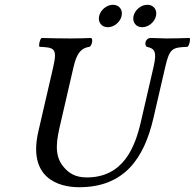

<svg xmlns="http://www.w3.org/2000/svg" viewBox="-20 -774 816 804"><path d="M311.7 10C500.7 10 583.6 -111 622.6 -280L672.3 -495C690.5 -574 703.7 -575 765.4 -578C772.8 -584 778.6 -609 774 -615C743.8 -614 699.5 -613 676.5 -613C653.5 -613 636.1 -615 610 -615C591 -615 581.8 -588 594.4 -578C627.8 -571 637.8 -558 623.3 -495L569.7 -263C545.2 -157 496.2 -31 343.2 -31C295.2 -31 267.3 -49 244.8 -77C203.3 -127 218.8 -194 233.1 -256L288.3 -495C302.1 -555 322.3 -573 354.4 -578C363.9 -580 373 -615 359 -615C333.8 -614 314.5 -613 273.5 -613C234.5 -613 190.8 -614 154 -615C146.6 -609 140.8 -584 145.4 -578C204.7 -575 221.5 -574 203.3 -495L140.7 -224C95.9 -30 222.7 10 311.7 10ZM395.2 -707C389.2 -681 405.4 -660 431.4 -660C457.4 -660 483.2 -681 489.2 -707C495.2 -733 479.1 -754 453.1 -754C427.1 -754 401.2 -733 395.2 -707ZM539.2 -707C533.2 -681 549.4 -660 575.4 -660C601.4 -660 627.2 -681 633.2 -707C639.2 -733 623.1 -754 597.1 -754C571.1 -754 545.2 -733 539.2 -707Z"/></svg>

Font: Linux Libertine Mono O
Style: Mono Oblique
Weight: 400
Italic angle: -13°
Designer: Philipp H. Poll
Foundry: Philipp H. Poll
Version: Version 5.1.7